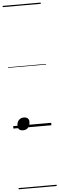

<svg xmlns="http://www.w3.org/2000/svg" viewBox="-87 -1042 487 1575"><g transform="rotate(-5 156.5 -255.0)"><path d="M79 21Q58 21 46.5 10.5Q35 0 35 -17Q35 -47 50.5 -65Q66 -83 92 -83Q113 -83 124.5 -73Q136 -63 136 -45Q136 -16 121 2.5Q106 21 79 21ZM0 490H313V500H0ZM0 -20H313V0H0ZM0 -505H313V-500H0ZM0 -1010H313V-1000H0Z"/></g></svg>

Font: Playwrite AU VIC Guides
Style: Regular
Weight: 400
Designer: Veronika Burian, José Scaglione
Foundry: TypeTogether
Version: Version 1.003